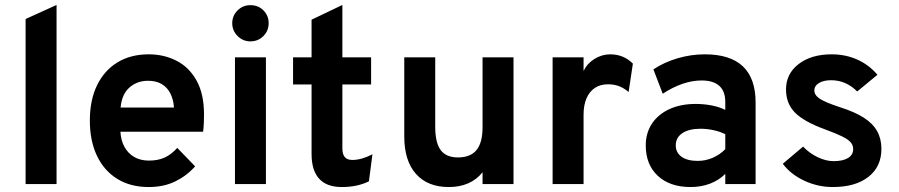

<svg xmlns="http://www.w3.org/2000/svg" viewBox="-20 -742 3624 774"><path d="M83.2 0V-665.4L208 -722V0Z M579.4 12Q505.8 12 452.6 -21Q399.3 -54 370.8 -114.2Q342.2 -174.4 342.2 -256Q342.2 -338.7 371.4 -398.6Q400.7 -458.5 453.9 -490.8Q507.2 -523 579.4 -523Q641.4 -523 692 -496.9Q742.5 -470.9 772.5 -417.1Q802.4 -363.4 802.4 -280.6Q802.4 -267.4 801.8 -248.6Q801.2 -229.9 798.8 -211H465.4Q467.4 -175.9 481.8 -149.8Q496.2 -123.6 521.2 -109.1Q546.2 -94.6 580.2 -94.6Q616.6 -94.6 643.5 -106.7Q670.3 -118.8 694.6 -145.8L766.6 -71.4Q733.6 -33.9 687 -10.9Q640.4 12 579.4 12ZM466.2 -308.6H681.4Q679 -341.9 666.4 -366.1Q653.8 -390.3 631.4 -403.4Q609 -416.4 577 -416.4Q532.9 -416.4 502 -389.4Q471.1 -362.4 466.2 -308.6Z M927.2 0V-511H1052V0ZM989.4 -575.2Q959.4 -575.2 937.8 -596.8Q916.2 -618.4 916.2 -648.4Q916.2 -678.5 937.5 -699.9Q958.8 -721.2 989.4 -721.2Q1021 -721.2 1042 -700.2Q1063 -679.1 1063 -648.4Q1063 -617.8 1041.7 -596.5Q1020.4 -575.2 989.4 -575.2Z M1357.8 12Q1296.9 12 1266.5 -21.6Q1236 -55.2 1236 -121.4V-401.4H1161.4V-511H1236V-662.6L1360.2 -722V-511H1476V-401.4H1360.2V-143.8Q1360.2 -120.2 1370 -108.7Q1379.7 -97.2 1400.3 -97.2Q1437.4 -97.2 1481.4 -120L1467.2 -11Q1443.8 0.4 1416.8 6.2Q1389.9 12 1357.8 12Z M1789.1 12Q1703.6 12 1656.7 -41.1Q1609.7 -94.3 1609.7 -192V-511H1734.5V-231.2Q1734.5 -166.5 1756.5 -136.9Q1778.6 -107.4 1825.9 -107.4Q1876.9 -107.4 1901.1 -137.3Q1925.3 -167.2 1925.3 -229.2V-511H2050.1V0H1925.3V-47.8Q1902 -18.1 1867.7 -3.1Q1833.3 12 1789.1 12Z M2207.7 0V-511H2332.5V-456Q2346.4 -485.7 2376.4 -504.4Q2406.4 -523 2439.7 -523Q2494 -523 2531.3 -485.6L2514.1 -371.2Q2493.7 -388.1 2474.1 -395.1Q2454.6 -402.2 2430.9 -402.2Q2400 -402.2 2378.1 -387.6Q2356.2 -373 2344.3 -345.5Q2332.5 -318 2332.5 -279.6V0Z M2764.2 12Q2680.3 12 2631.8 -33.2Q2583.2 -78.5 2583.2 -155.8Q2583.2 -206.1 2608.3 -243.8Q2633.5 -281.5 2678.8 -302.2Q2724 -323 2784.4 -323Q2818 -323 2849.2 -316.9Q2880.5 -310.7 2903.8 -299V-330.8Q2903.8 -374.1 2879.7 -395.9Q2855.5 -417.6 2808.4 -417.6Q2771 -417.6 2731.4 -404.1Q2691.9 -390.6 2651.6 -364.2L2614 -462.4Q2657.9 -491.5 2711.9 -507.2Q2766 -523 2821.2 -523Q2923.9 -523 2974.9 -474.4Q3026 -425.7 3026 -328.8V0H2903.8V-41Q2878 -15.2 2842.2 -1.6Q2806.3 12 2764.2 12ZM2792.8 -93.4Q2823.8 -93.4 2852.6 -105.7Q2881.3 -117.9 2903.8 -140.6V-201Q2882.5 -211.6 2856.3 -217.3Q2830.1 -223 2804.2 -223Q2757.5 -223 2730.8 -205.2Q2704.2 -187.5 2704.2 -156Q2704.2 -126.7 2727.5 -110.1Q2750.8 -93.4 2792.8 -93.4Z M3336.8 12Q3277.1 12 3222.4 -13.5Q3167.7 -39 3135.6 -81.8L3217.4 -151Q3243.2 -124.1 3276.5 -108.2Q3309.8 -92.4 3340.6 -92.4Q3378.4 -92.4 3398.9 -105.2Q3419.4 -117.9 3419.4 -141.2Q3419.4 -155.8 3409.8 -167.6Q3400.2 -179.4 3375.6 -191.7Q3351.1 -203.9 3306.6 -220.2Q3220.3 -251.7 3184.4 -288.4Q3148.6 -325.1 3148.6 -381.4Q3148.6 -444.7 3199.6 -483.9Q3250.7 -523 3332.6 -523Q3388.4 -523 3435.7 -501.9Q3483 -480.8 3517.2 -440.6L3435.6 -373.2Q3390.5 -418.6 3330.4 -418.6Q3299.9 -418.6 3281.4 -407.2Q3262.8 -395.9 3262.8 -377.2Q3262.8 -358.6 3284.7 -344Q3306.5 -329.4 3366.2 -309.8Q3424.8 -291.3 3461.8 -267.8Q3498.7 -244.3 3515.9 -213.4Q3533.2 -182.5 3533.2 -142Q3533.2 -70 3480.8 -29Q3428.4 12 3336.8 12Z"/></svg>

Font: Overpass
Style: Regular
Weight: 400
Designer: Delve Withrington, Dave Bailey, Thomas Jockin
Foundry: Delve Fonts LLC
Version: Version 4.000